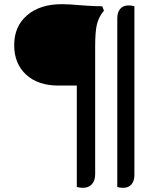

<svg xmlns="http://www.w3.org/2000/svg" viewBox="-20 -734 738 920"><path d="M348 162V-324H260Q162 -324 105 -376.5Q48 -429 48 -518Q48 -608 110 -661Q172 -714 276 -714Q312 -714 364 -709Q376 -708 409 -706Q442 -704 470 -704L478 -683Q453 -653 444.5 -617.5Q436 -582 436 -514V101Q436 131 420.5 148.5Q405 166 377 166Q363 166 348 162ZM542 162V-647Q542 -675 556 -691.5Q570 -708 596 -708Q611 -708 624 -704V105Q624 133 610 149.5Q596 166 570 166Q555 166 542 162Z"/></svg>

Font: Thasadith
Style: Bold
Weight: 700
Designer: Cadson Demak Co.,Ltd.
Foundry: Cadson Demak Co.,Ltd.
Version: Version 1.000; ttfautohint (v1.6)